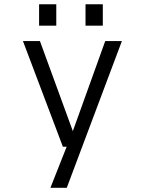

<svg xmlns="http://www.w3.org/2000/svg" viewBox="-20 -696 690 916"><path d="M220.5 200 298 4H280L89.5 -500H170.5L327.5 -70.5L482 -500H561.5L298.5 200ZM166.5 -675.5H248.5V-573.5H166.5ZM388 -675.5H470.5V-573.5H388Z"/></svg>

Font: Trispace Light
Style: Regular
Weight: 300
Designer: Tyler Finck
Foundry: Etcetera Type Company
Version: Version 1.210; ttfautohint (v1.8.3)